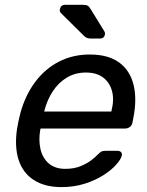

<svg xmlns="http://www.w3.org/2000/svg" viewBox="-20 -752 598 782"><path d="M230.5 10Q162.2 10 117.5 -18.9Q72.8 -47.8 55.7 -101.2Q38.6 -154.6 49.4 -227.3Q51.3 -239.9 55.7 -260.6Q60.2 -281.3 63.6 -293.6Q83.6 -365 123.4 -418.3Q163.2 -471.6 219.9 -500.8Q276.6 -530 345.3 -530Q420.6 -530 464.9 -497.8Q509.2 -465.6 523.9 -406.9Q538.6 -348.3 522.7 -269.4L519.2 -251.6Q517.2 -241.4 508.8 -235Q500.4 -228.6 490.2 -228.6H145.1Q145.1 -228.4 144.6 -225Q144.1 -221.6 143.3 -219.6Q136.9 -179.3 145.1 -143.8Q153.3 -108.4 178.7 -86.3Q204.1 -64.3 245.7 -64.3Q281.7 -64.3 308.3 -75.2Q334.8 -86.2 352 -99.6Q369.2 -113.1 376.2 -120.5Q388 -132.7 393.7 -135.2Q399.4 -137.7 410.6 -137.7H459Q468.2 -137.7 473.2 -132.2Q478.2 -126.6 476 -117.4Q471.8 -102.4 452.7 -80.8Q433.5 -59.2 400.7 -38.2Q367.9 -17.3 324.7 -3.7Q281.6 10 230.5 10ZM159.9 -297.6H433.3L434.1 -301Q445.6 -345.7 436.3 -380.9Q427 -416 400 -436.3Q373 -456.6 329.9 -456.6Q286.9 -456.6 252.8 -436.3Q218.7 -416 195.5 -380.9Q172.2 -345.7 160.7 -301ZM352.4 -595Q341.3 -595 335 -597.2Q328.7 -599.3 321.7 -606.3L228.1 -698.9Q221.9 -705.5 223.7 -714.1Q227.5 -732.5 245.1 -732.5H316.7Q331 -732.5 337.2 -728.7Q343.4 -724.9 349.7 -714.3L404.2 -625.6Q409.1 -618.2 407.1 -610.2Q403.2 -595 388.1 -595Z"/></svg>

Font: Rubik Light
Style: Italic
Weight: 300
Italic angle: -12°
Designer: Hubert and Fischer
Foundry: Hubert and Fischer
Version: Version 2.300;gftools[0.9.30]